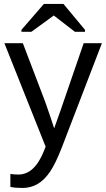

<svg xmlns="http://www.w3.org/2000/svg" viewBox="-20 -748 540 976"><path d="M93.3 207.5C122.2 207.5 148.2 200.8 171.1 187.3C194.1 173.7 215 153.2 233.9 125.7C252.8 98.2 273.1 56.3 294.9 0L498 -528.3H405.3L289.6 -191.9L255.4 -95.7C254.4 -99.9 247.7 -120.1 235.4 -156.2L213.4 -220L207.5 -236.3L96.2 -528.3H2.4L211.9 -2.4L203.6 18.6C171.7 99 128.4 139.2 73.7 139.2C58.8 139.2 45.1 138.2 32.7 136.2V202.1C49 205.7 69.2 207.5 93.3 207.5ZM412.1 -596.2 302.7 -728H203.1L88.9 -596.2V-586.4H139.6L252.9 -668.9H253.9L360.8 -586.4H412.1Z"/></svg>

Font: Arimo
Style: Regular
Weight: 400
Designer: Steve Matteson
Foundry: Monotype Imaging Inc.
Version: Version 1.32